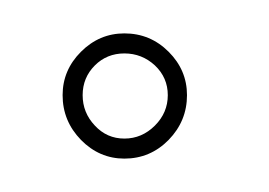

<svg xmlns="http://www.w3.org/2000/svg" viewBox="-20 -705 161 115"><path d="M54.5 -610Q39.5 -610 28.5 -621.2Q17.5 -632.5 17.5 -648Q17.5 -663 28.5 -674Q39.5 -685 54.5 -685Q70 -685 81 -674Q92 -663 92 -648Q92 -632.5 81 -621.2Q70 -610 54.5 -610ZM54.5 -622Q65 -622 72.8 -629.8Q80.5 -637.5 80.5 -648Q80.5 -658.5 72.8 -665.8Q65 -673 54.5 -673Q44 -673 36.8 -665.8Q29.5 -658.5 29.5 -648Q29.5 -637.5 36.8 -629.8Q44 -622 54.5 -622Z"/></svg>

Font: Anybody ExtraExpanded Thin
Style: Regular
Weight: 100
Width: 8
Designer: Tyler Finck
Foundry: Etcetera Type Company
Version: Version 1.010; ttfautohint (v1.8.3) -l 8 -r 50 -G 200 -x 14 